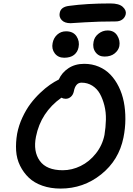

<svg xmlns="http://www.w3.org/2000/svg" viewBox="-20 -1097 769 1110"><path d="M388.2 -962.9Q353.5 -962.9 336.9 -980.7Q320.3 -998.5 325.2 -1022Q331.1 -1057.1 378.9 -1063Q481.9 -1077.1 618.2 -1077.1Q668.5 -1077.1 689.9 -1057.1Q711.4 -1037.1 707 -1015.1Q702.6 -995.6 687.3 -984.4Q671.9 -973.1 648.9 -973.1Q550.8 -973.1 470.7 -968Q390.6 -962.9 388.2 -962.9ZM584 -770Q550.8 -770 532.2 -795.2Q513.7 -820.3 521 -856Q525.9 -883.8 549.6 -902.3Q573.2 -920.9 602.1 -920.9Q639.2 -920.9 657.5 -892.1Q675.8 -863.3 669.9 -830.1Q665 -806.2 642.8 -788.1Q620.6 -770 584 -770ZM351.1 -763.2Q315.9 -763.2 296.6 -788.6Q277.3 -814 284.2 -848.1Q290 -878.4 311.3 -897.2Q332.5 -916 361.8 -916Q403.3 -916 422.4 -887.2Q441.4 -858.4 434.1 -823.2Q428.7 -795.9 408 -779.5Q387.2 -763.2 351.1 -763.2ZM330.1 -6.8Q272.5 -6.8 225.1 -23.4Q177.7 -40 146.7 -69.6Q115.7 -99.1 95.9 -139.2Q76.2 -179.2 73.2 -226.1Q70.3 -272.9 79.1 -324.2Q88.4 -372.6 109.6 -418Q130.9 -463.4 156.2 -497.1Q181.6 -530.8 211.9 -559.6Q242.2 -588.4 268.6 -606.7Q294.9 -625 319.8 -637.2Q337.4 -677.2 375.7 -702.6Q414.1 -728 466.8 -728Q512.7 -728 551.5 -711.4Q590.3 -694.8 618.4 -665.5Q646.5 -636.2 666.5 -595.7Q686.5 -555.2 695.8 -508.1Q705.1 -460.9 704.8 -408.2Q704.6 -355.5 693.8 -301.8Q667.5 -170.9 564.9 -88.9Q462.4 -6.8 330.1 -6.8ZM188 -307.1Q170.9 -221.7 210 -167.2Q249 -112.8 342.8 -112.8Q396 -112.8 446.3 -137.5Q496.6 -162.1 534.2 -209.5Q571.8 -256.8 584 -316.9Q591.3 -361.8 592.3 -405Q593.3 -448.2 583.5 -487.1Q573.7 -525.9 557.4 -555.2Q541 -584.5 513.4 -601.8Q485.8 -619.1 451.2 -619.1Q433.1 -619.1 422.1 -605.7Q411.1 -592.3 407.2 -569.8Q402.8 -548.8 389.6 -537.4Q376.5 -525.9 359.9 -525.9Q346.2 -525.9 335 -532.2Q215.8 -447.3 188 -307.1Z"/></svg>

Font: Shantell Sans Bouncy
Style: Italic
Weight: 500
Italic angle: -11.31°
Designer: Stephen Nixon, Anya Danilova, Shantell Martin
Foundry: Arrow Type
Version: Version 1.006;[9816181b4]